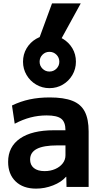

<svg xmlns="http://www.w3.org/2000/svg" viewBox="-20 -1107 600 1137"><path d="M193.6 10Q116.7 10 72.4 -32.8Q28.1 -75.7 28.1 -148.4Q28.1 -238.1 98.7 -286.9Q169.4 -335.6 299.1 -335.6H367.7Q367.7 -384.3 342.6 -403.9Q317.5 -423.5 256.7 -423.5Q207.6 -423.5 161.3 -411.6Q114.9 -399.6 67.1 -374.3L51 -482.3Q101.5 -506.8 155.6 -518.4Q209.6 -530 274.6 -530Q358 -530 408.7 -510Q459.4 -490.1 482.2 -445.7Q504.9 -401.3 504.9 -328.3V0H373.9L372.6 -59.9H370.7Q343.2 -28.3 294.2 -9.2Q245.3 10 193.6 10ZM244.2 -93.7Q278.9 -93.7 307 -106.1Q335.1 -118.4 351.4 -139.6Q367.7 -160.7 367.7 -187.4V-246H319.1Q238.3 -246 198.3 -225.4Q158.3 -204.7 158.3 -162.3Q158.3 -130.1 180.6 -111.9Q203 -93.7 244.2 -93.7ZM272.7 -585Q230.1 -585 194.3 -606Q158.4 -627 137.4 -662.8Q116.3 -698.6 116.3 -741.3Q116.3 -785.3 137.4 -820.7Q158.4 -856.2 194.2 -877.2Q230 -898.3 272.7 -898.3Q316.7 -898.3 352.1 -877.3Q387.6 -856.3 408.6 -821Q429.6 -785.7 429.6 -741.5Q429.6 -698.7 408.6 -662.8Q387.6 -627 352 -606Q316.4 -585 272.7 -585ZM272.7 -683.3Q297.2 -683.3 314.3 -700.4Q331.3 -717.5 331.3 -741.4Q331.3 -765.9 314.3 -782.9Q297.3 -800 272.7 -800Q248.6 -800 231.6 -783Q214.6 -765.9 214.6 -741.3Q214.6 -717.3 231.7 -700.3Q248.8 -683.3 272.7 -683.3ZM337.3 -866.7H207.3L288 -1086.7H458Z"/></svg>

Font: M PLUS 2 Thin
Style: Regular
Weight: 100
Designer: Coji Morishita
Foundry: UNDERFOREST DESIGN
Version: Version 1.001